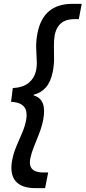

<svg xmlns="http://www.w3.org/2000/svg" viewBox="-20 -832 445 998"><path d="M166 146Q90.3 146 60.1 108.4Q29.8 70.8 43.5 -1Q51.3 -39.1 66.2 -74Q81.1 -108.9 95.5 -142.3Q109.9 -175.8 115.7 -207.5Q120.6 -233.4 116.2 -254.2Q111.8 -274.9 93.3 -287.8Q74.7 -300.8 37.6 -302.7L46.4 -374Q100.1 -377.4 129.2 -401.4Q158.2 -425.3 166.5 -461.4Q172.9 -488.3 170.9 -518.8Q168.9 -549.3 168 -584.5Q167 -619.6 174.8 -659.7Q182.6 -698.7 197.8 -727.3Q212.9 -755.9 235.8 -774.7Q258.8 -793.5 288.8 -802.7Q318.8 -812 356 -812H404.8L389.6 -732.4H363.8Q354 -732.4 339.4 -730.2Q324.7 -728 309.6 -719.7Q294.4 -711.4 282.2 -694.3Q270 -677.2 264.2 -648.4Q259.8 -622.6 260.3 -591.8Q260.7 -561 261 -527.1Q261.2 -493.2 253.9 -457.5Q243.2 -405.3 218 -377.2Q192.9 -349.1 155.3 -339.8V-335.9Q190.4 -325.7 202.6 -294.2Q214.8 -262.7 204.6 -209.5Q197.3 -172.9 183.3 -137.2Q169.4 -101.6 156.5 -69.6Q143.6 -37.6 138.2 -11.7Q132.3 15.6 138.4 32.2Q144.5 48.8 161.4 56.6Q178.2 64.5 205.1 64.5H230.5L214.4 146Z"/></svg>

Font: Reddit Sans SemiBold
Style: Italic
Weight: 600
Italic angle: -11.25°
Designer: Stephen Hutchings
Version: Version 1.013